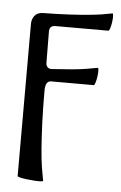

<svg xmlns="http://www.w3.org/2000/svg" viewBox="-51 -465 487 775"><g transform="rotate(5 192.0 -77.5)"><path d="M153 269Q154 272 143.5 272.5Q133 273 117.5 272Q102 271 86 269Q70 267 59.5 264.5Q49 262 49 259V-357Q49 -376 59.5 -390Q70 -404 92 -405Q158 -406 203 -408.5Q248 -411 278.5 -414Q309 -417 331.5 -420.5Q354 -424 373 -428Q376 -429 376.5 -418.5Q377 -408 375 -393.5Q373 -379 369.5 -368Q366 -357 363 -357H148Q124 -357 124 -333Q124 -301 124.5 -268Q125 -235 125 -206Q125 -195 131.5 -188.5Q138 -182 150 -183Q198 -186 231 -189Q264 -192 288 -196Q312 -200 333 -204Q336 -205 336.5 -194.5Q337 -184 335 -169.5Q333 -155 329.5 -144Q326 -133 323 -133H150Q127 -133 127 -93Q127 -18 129.5 40.5Q132 99 135.5 143Q139 187 144 218Q149 249 153 269Z"/></g></svg>

Font: Junicode VF
Style: Regular
Weight: 400
Designer: Peter S. Baker
Version: Version 2.213